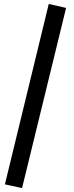

<svg xmlns="http://www.w3.org/2000/svg" viewBox="-20 -858 375 973"><path d="M4.9 76.2 227.1 -837.9 314.9 -817.9 91.8 95.2Z"/></svg>

Font: Opir
Style: Regular
Weight: 400
Designer: Maksym Kobuzan
Version: Version 1.000;FEAKit 1.0